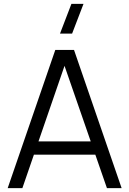

<svg xmlns="http://www.w3.org/2000/svg" viewBox="-20 -980 674 1000"><path d="M355.5 -805H292.5L352 -960H415ZM20 0 268 -720H365.5L613.5 0H537L301.5 -679H330.5L96.5 0ZM130.5 -174.5V-243.5H502.5V-174.5Z"/></svg>

Font: Manrope ExtraLight
Style: Regular
Weight: 400
Version: Version 4.504